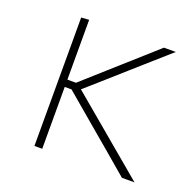

<svg xmlns="http://www.w3.org/2000/svg" viewBox="-95 -595 707 694"><g transform="rotate(20 258.5 -248.0)"><path d="M105 0Q105 -56.5 105 -108.5Q105 -160.5 105 -221V-271Q105 -311.5 105 -348.2Q105 -385 105 -420.8Q105 -456.5 105 -494L135 -496Q135 -440 135 -386Q135 -332 135 -271V-221Q135 -160.5 135 -108.5Q135 -56.5 135 0ZM441.5 0Q399 -36.5 355.8 -73Q312.5 -109.5 269.5 -146L161 -238H128V-266H168L257.5 -346Q299 -383 340.8 -420.2Q382.5 -457.5 423.5 -494H469Q420.5 -451.5 372.5 -408.8Q324.5 -366 277 -324L182 -240V-259L288.5 -169.5Q339 -127 389.5 -84.5Q440 -42 490 0Z"/></g></svg>

Font: Commissioner Thin
Style: Regular
Weight: 100
Designer: Kostas Bartsokas
Foundry: Kostas Bartsokas
Version: Version 1.001;gftools[0.9.23]